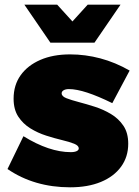

<svg xmlns="http://www.w3.org/2000/svg" viewBox="-20 -789 592 819"><path d="M459 -349Q398 -379 352 -394Q306 -409 274 -409Q260 -409 251.5 -404Q243 -399 243 -391Q243 -378 263.5 -370Q284 -362 316.5 -353.5Q349 -345 385 -333.5Q421 -322 453.5 -302.5Q486 -283 506.5 -252.5Q527 -222 527 -176Q527 -120 496.5 -78Q466 -36 410.5 -13Q355 10 279 10Q203 10 136 -9.5Q69 -29 12 -68L80 -208Q135 -174 185.5 -157Q236 -140 282 -140Q293 -140 300.5 -142Q308 -144 312 -147.5Q316 -151 316 -156Q316 -168 296 -176Q276 -184 244.5 -191.5Q213 -199 177 -210.5Q141 -222 109.5 -241.5Q78 -261 58 -291.5Q38 -322 38 -368Q38 -426 68 -468Q98 -510 152 -533.5Q206 -557 279 -557Q344 -557 408 -540Q472 -523 533 -488ZM383 -607H195L84 -769H224L344 -637H234L354 -769H494Z"/></svg>

Font: Alexandria Black
Style: Regular
Weight: 900
Designer: Mohamed Gaber
Foundry: Kief Type Foundry
Version: Version 5.100